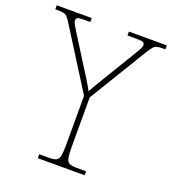

<svg xmlns="http://www.w3.org/2000/svg" viewBox="-142 -813 819 913"><g transform="rotate(20 267.5 -357.0)"><path d="M153 0V-20H202Q227 -20 239 -26Q251 -32 254.5 -51Q258 -70 258 -108V-354L71 -651Q59 -671 50.5 -680Q42 -689 31 -691.5Q20 -694 -2 -694H-11V-714H166V-694H133Q108 -694 101.5 -689.5Q95 -685 95 -677Q95 -668 101.5 -656.5Q108 -645 118 -629L197 -503Q217 -472 236 -441.5Q255 -411 271 -382Q279 -397 292.5 -420Q306 -443 325 -474L419 -629Q429 -645 435 -656.5Q441 -668 441 -677Q441 -685 435 -689.5Q429 -694 403 -694H354V-714H546V-694H538Q517 -694 505.5 -691.5Q494 -689 486 -680Q478 -671 466 -652L286 -356V-108Q286 -70 289.5 -51Q293 -32 305 -26Q317 -20 342 -20H390V0Z"/></g></svg>

Font: Noto Serif Tamil Thin
Style: Italic
Weight: 100
Italic angle: -12°
Designer: Indian Type Foundry, Tom Grace, and the Monotype Design Team
Foundry: Monotype Imaging Inc.
Version: Version 2.003; ttfautohint (v1.8.4.7-5d5b)